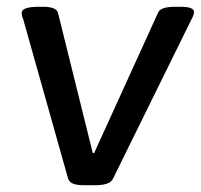

<svg xmlns="http://www.w3.org/2000/svg" viewBox="-20 -545 593 567"><path d="M227 2Q210 2 197.5 -2Q185 -6 181 -18L48 -490Q46 -493 45 -498.5Q44 -504 44 -507Q44 -525 95 -525H109Q125 -525 136.5 -521Q148 -517 151 -508L254 -93H258L447 -508Q451 -517 464 -521Q477 -525 496 -525H511Q534 -525 543.5 -521Q553 -517 553 -509Q553 -502 547 -491L314 -18Q308 -6 294 -2Q280 2 263 2Z"/></svg>

Font: Asap Semi Expanded Semi Expanded Medium
Style: Italic
Weight: 500
Width: 6
Italic angle: -6°
Designer: Pablo Cosgaya
Foundry: Omnibus-Type
Version: Version 3.001; ttfautohint (v1.8.4.7-5d5b)